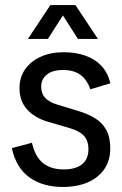

<svg xmlns="http://www.w3.org/2000/svg" viewBox="-20 -730 485 762"><path d="M229.3 12Q150.2 12 97.3 -25.6Q44.3 -63.2 26.9 -142.2L106.8 -163.4Q119.6 -107.3 151.1 -82.5Q182.7 -57.6 232.5 -57.6Q280 -57.6 305.5 -77.9Q331 -98.3 331 -137.9Q331 -170.3 313.9 -190Q296.8 -209.8 256.1 -221.7L168.2 -247.4Q116.5 -263.1 87 -296.2Q57.4 -329.3 57.4 -380.1Q57.4 -423.7 80 -455.5Q102.5 -487.3 141.9 -505Q181.2 -522.7 232 -522.7Q280.4 -522.7 318.3 -509.4Q356.3 -496.1 382.1 -469.1Q407.9 -442.1 417.9 -399.4L338.6 -375.6Q324.7 -415 298.3 -433.6Q272 -452.2 230.7 -452.2Q188 -452.2 165.8 -434Q143.5 -415.7 143.5 -386.7Q143.5 -359.4 158.7 -342.3Q173.9 -325.1 206.6 -315.1L291.4 -289.3Q328.8 -278.1 357.1 -260.8Q385.4 -243.6 401.5 -215Q417.6 -186.3 417.6 -141Q417.6 -93 394.1 -58.8Q370.6 -24.7 328.3 -6.3Q285.9 12 229.3 12ZM180 -710H279.3L368.6 -575.6H289.2L211.1 -698H248.2L170.1 -575.6H90.9Z"/></svg>

Font: TikTok Sans Light
Style: Regular
Weight: 300
Version: Version 4.000